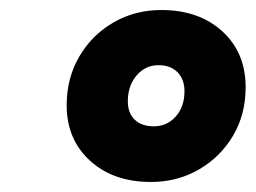

<svg xmlns="http://www.w3.org/2000/svg" viewBox="-20 -689 510 383"><path d="M470 -515Q470 -461 445 -418.5Q420 -376 377 -351Q334 -326 281 -326Q206 -326 159.5 -368.5Q113 -411 113 -479Q113 -533 138 -576Q163 -619 206 -644Q249 -669 302 -669Q377 -669 423.5 -626.5Q470 -584 470 -515ZM235 -487Q235 -463 249 -450Q263 -437 287 -437Q313 -437 330.5 -456.5Q348 -476 348 -507Q348 -531 334 -545Q320 -559 296 -559Q270 -559 252.5 -538.5Q235 -518 235 -487Z"/></svg>

Font: Overused Grotesk ExtraBold
Style: Italic
Weight: 800
Italic angle: -10°
Version: Version 0.003